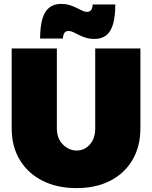

<svg xmlns="http://www.w3.org/2000/svg" viewBox="-20 -950 781 986"><path d="M272 -291Q272 -239 303 -208Q334 -177 374 -177Q414 -177 441.5 -208Q469 -239 469 -291V-701H701V-291Q701 -198 660.5 -129Q620 -60 546.5 -22Q473 16 373 16Q273 16 198 -22Q123 -60 81.5 -129Q40 -198 40 -291V-701H272ZM572 -927Q572 -865 560.5 -826Q549 -787 525.5 -768.5Q502 -750 465 -750Q441 -750 421.5 -756Q402 -762 385.5 -770.5Q369 -779 356 -785Q343 -791 332 -791Q318 -791 311 -781.5Q304 -772 303 -752H186Q186 -813 197.5 -852.5Q209 -892 233 -911Q257 -930 294 -930Q317 -930 337 -924Q357 -918 373.5 -909.5Q390 -901 403 -895Q416 -889 426 -889Q441 -889 448 -898.5Q455 -908 456 -927Z"/></svg>

Font: Alexandria Black
Style: Regular
Weight: 900
Designer: Mohamed Gaber
Foundry: Kief Type Foundry
Version: Version 5.100